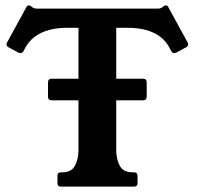

<svg xmlns="http://www.w3.org/2000/svg" viewBox="-20 -692 733 712"><path d="M171 -320Q158 -320 158 -334V-386Q158 -400 171 -400H511Q524 -400 524 -386V-334Q524 -320 511 -320ZM565 -660Q570 -660 575.5 -661.5Q581 -663 587 -669Q590 -672 595 -672Q602 -672 605 -664L675 -536Q678 -530 678 -528Q678 -521 671 -517L634 -497Q631 -496 629 -495.5Q627 -495 625.2 -495Q620 -495 615.4 -502L612 -508Q598 -538 574.5 -555.5Q551 -573 520.5 -581Q490 -589 454 -589H411V-136Q411 -102 424 -77.5Q437 -53 471 -53H477Q490 -53 490 -40V-13Q490 0 477 0H206Q193 0 193 -13V-40Q193 -53 206 -53H211Q245 -53 258 -77.5Q271 -102 271 -136V-589H228Q193 -589 162.5 -581Q132 -573 108.5 -555.5Q85 -538 70 -508L67 -502Q62 -495 56.8 -495Q56 -495 53.5 -495.5Q51 -496 48 -497L11 -517Q4 -521 4 -528Q4 -530 7 -536L77 -664Q80 -672 87 -672Q92 -672 95 -669Q101 -663 107 -661.5Q113 -660 117 -660Z"/></svg>

Font: Young Serif Light
Style: Regular
Weight: 300
Designer: Bastien Sozeau
Foundry: NBR — Bastien Sozeau
Version: Version 5.001